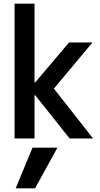

<svg xmlns="http://www.w3.org/2000/svg" viewBox="-20 -750 540 1040"><path d="M170 270H65L156 50H291ZM59 0V-730H167V-304H171L354 -520H481L272 -270L484 0H357L171 -234H167V0Z"/></svg>

Font: M PLUS 1 Code Medium
Style: Regular
Weight: 500
Designer: Coji Morishita
Foundry: UNDERFOREST DESIGN
Version: Version 1.002